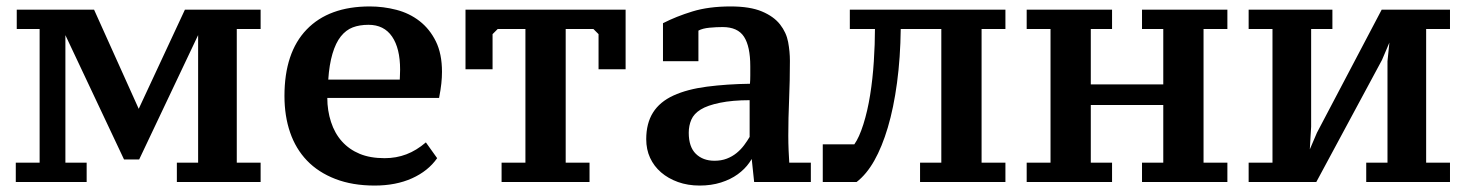

<svg xmlns="http://www.w3.org/2000/svg" viewBox="-20 -560 4554 596"><path d="M249 5H29V-55H103V-470H32V-530H272L417 -208H404L554 -530H789V-470H715V-55H789V5H529V-55H595V-470H604L412 -65H365L174 -470H183V-55H249Z M1337 -69Q1309 -29 1259 -6.5Q1209 16 1143 16Q1074 16 1021 -4.5Q968 -25 933 -61.5Q898 -98 880.5 -149Q863 -200 863 -262Q863 -397 932 -468.5Q1001 -540 1128 -540Q1170 -540 1210.5 -529.5Q1251 -519 1282.5 -494.5Q1314 -470 1333 -431.5Q1352 -393 1352 -337Q1352 -320 1350 -301Q1348 -282 1343 -256H996Q996 -217 1007.5 -181.5Q1019 -146 1041.5 -121Q1064 -96 1096.5 -82.5Q1129 -69 1174 -69Q1210 -69 1241.5 -81Q1273 -93 1302 -118ZM1124 -483Q1096 -483 1075 -475Q1054 -467 1038 -447Q1022 -427 1012 -393Q1002 -359 999 -313H1221Q1221 -317 1221.5 -326.5Q1222 -336 1222 -344Q1222 -410 1197 -446.5Q1172 -483 1124 -483Z M1810 5H1537V-55H1611V-470H1525L1509 -454V-345H1425V-530H1922V-345H1838V-454L1822 -470H1736V-55H1810Z M2427 -139Q2427 -116 2428 -92.5Q2429 -69 2430 -55H2497V5H2321L2311 -90H2324Q2320 -75 2306 -55Q2292 -35 2270 -19Q2248 -3 2218 6.5Q2188 16 2152 16Q2115 16 2084.5 5Q2054 -6 2032 -25Q2010 -44 1998 -70Q1986 -96 1986 -128Q1986 -177 2007 -210.5Q2028 -244 2070.5 -263.5Q2113 -283 2174.5 -291Q2236 -299 2308 -300Q2309 -311 2309 -325.5Q2309 -340 2309 -354Q2309 -416 2289.5 -446Q2270 -476 2223 -476Q2204 -476 2182.5 -474Q2161 -472 2148 -465V-370H2038V-488Q2079 -509 2129.5 -524.5Q2180 -540 2248 -540Q2308 -540 2345 -524.5Q2382 -509 2401.5 -484Q2421 -459 2426.5 -429.5Q2432 -400 2432 -371Q2432 -308 2429.5 -250.5Q2427 -193 2427 -139ZM2198 -61Q2219 -61 2236 -67.5Q2253 -74 2266.5 -85Q2280 -96 2290 -109.5Q2300 -123 2307 -135V-249Q2254 -249 2215 -241Q2176 -233 2155 -220Q2134 -207 2126 -188.5Q2118 -170 2118 -148Q2118 -104 2140 -82.5Q2162 -61 2198 -61Z M2632 -112Q2647 -133 2660 -174Q2673 -215 2681 -265Q2689 -315 2692.5 -369.5Q2696 -424 2696 -470H2618V-530H3101V-470H3027V-55H3101V5H2836V-55H2902V-470H2776Q2775 -381 2764.5 -303Q2754 -225 2736 -164.5Q2718 -104 2694 -61.5Q2670 -19 2639 5H2534V-112Z M3432 5H3167V-55H3241V-470H3167V-530H3432V-470H3366V-298H3591V-470H3525V-530H3790V-470H3716V-55H3790V5H3525V-55H3591V-234H3366V-55H3432Z M3856 -530H4116V-470H4050V-167L4044 -64H4032L4068 -148L4269 -530H4481V-470H4407V-55H4481V5H4221V-55H4287V-370L4297 -468H4310L4270 -374L4066 5H3856V-55H3930V-470H3856Z"/></svg>

Font: PT Serif Caption
Style: Semibold
Weight: 600
Designer: A.Korolkova, O.Umpeleva, V.Yefimov
Foundry: ParaType Ltd
Version: Version 1.00;May 2, 2020;FontCreator 12.0.0.2544 64-bit